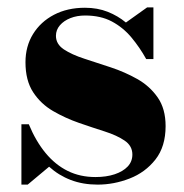

<svg xmlns="http://www.w3.org/2000/svg" viewBox="-20 -490 498 520"><path d="M38 10V-153.5H58Q77 -107.5 103.5 -75.5Q130 -43.5 163.5 -27Q197 -10.5 238.5 -10.5Q268 -10.5 290.5 -18Q313 -25.5 325.8 -39Q338.5 -52.5 338.5 -71.5Q338.5 -95 317.5 -109.2Q296.5 -123.5 263.5 -134Q230.5 -144.5 193.8 -157.2Q157 -170 123.8 -189.2Q90.5 -208.5 69.8 -240.2Q49 -272 49 -321.5Q49 -364.5 69.5 -397.8Q90 -431 126.2 -450Q162.5 -469 210 -469Q244 -469 271.8 -458Q299.5 -447 321 -429L378.5 -470H395.5V-330H376Q358.5 -361.5 336 -388.5Q313.5 -415.5 283 -431.8Q252.5 -448 210.5 -448Q188.5 -448 170.8 -441Q153 -434 142.2 -421.5Q131.5 -409 131.5 -393Q131.5 -370.5 153 -356.2Q174.5 -342 208.5 -331Q242.5 -320 280.2 -307.5Q318 -295 351.8 -276Q385.5 -257 407 -226.2Q428.5 -195.5 428.5 -148.5Q428.5 -93 401 -58Q373.5 -23 331 -6.5Q288.5 10 244.5 10Q204.5 10 171.8 -2.5Q139 -15 113 -38.5L55 10Z"/></svg>

Font: Bodoni Moda 11pt ExtraBold
Style: Regular
Weight: 800
Designer: Owen Earl
Foundry: indestructible type
Version: Version 2.004